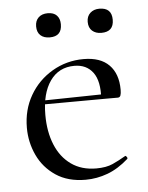

<svg xmlns="http://www.w3.org/2000/svg" viewBox="-46 -598 500 649"><g transform="rotate(-5 204.0 -274.0)"><path d="M219 12Q159 12 118 -15.5Q77 -43 56.5 -87Q36 -131 36 -180Q36 -241 64 -289.5Q92 -338 140.5 -366.5Q189 -395 247 -395Q304 -395 333.5 -365Q363 -335 363 -281Q363 -268 360.5 -261.5Q358 -255 351 -255H295Q299 -316 277 -345.5Q255 -375 214 -375Q161 -375 131.5 -333Q102 -291 102 -218Q102 -161 120 -117Q138 -73 173 -48Q208 -23 258 -23Q292 -23 314 -33Q336 -43 358 -56Q360 -58 363.5 -53.5Q367 -49 365 -46Q330 -15 293.5 -1.5Q257 12 219 12ZM84 -254 83 -267 310 -271V-255ZM140 -478Q120 -478 108.5 -488.5Q97 -499 97 -519Q97 -538 108.5 -549Q120 -560 140 -560Q160 -560 170.5 -549Q181 -538 181 -519Q181 -478 140 -478ZM315 -478Q296 -478 284 -488.5Q272 -499 272 -519Q272 -538 284 -549Q296 -560 315 -560Q357 -560 357 -519Q357 -478 315 -478Z"/></g></svg>

Font: Cormorant Garamond Light
Style: Regular
Weight: 400
Version: Version 4.001